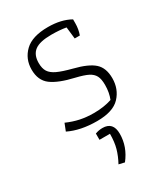

<svg xmlns="http://www.w3.org/2000/svg" viewBox="-177 -557 765 874"><g transform="rotate(-30 205.5 -119.5)"><path d="M53 -21 68 -59Q102 -44 135 -37Q168 -30 207 -30Q259 -30 301 -44Q314 -76 314 -116Q314 -147 305 -164Q296 -181 275.5 -191.5Q255 -202 213 -212Q134 -230 96.5 -258Q59 -286 59 -343Q59 -399 98 -436.5Q137 -474 220 -474Q289 -474 337 -447V-427Q337 -396 327 -368H300L293 -430Q259 -436 216 -436Q155 -436 128.5 -416Q102 -396 102 -353Q102 -324 113 -307Q124 -290 149.5 -278Q175 -266 225 -253Q297 -235 327.5 -207.5Q358 -180 358 -126Q358 -69 321.5 -30Q285 9 201 9Q114 9 53 -21ZM186 228Q204 195 213 163Q222 131 222 88H167V55Q186 48 205 48Q261 48 261 110Q261 178 216 235Z"/></g></svg>

Font: Athiti Light
Style: Regular
Weight: 300
Designer: CadsonDemak Team
Foundry: CadsonDemak
Version: Version 1.033